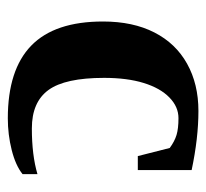

<svg xmlns="http://www.w3.org/2000/svg" viewBox="-38 -473 520 484"><g transform="rotate(90 222.0 -231.0)"><path d="M418.9 -27.8Q397 -10.3 358.2 -0.5Q319.3 9.3 278.3 9.3Q155.8 9.3 95 -49.8Q34.2 -108.9 34.2 -230.5Q34.2 -306.2 61.8 -360.1Q89.4 -414.1 140.6 -442.6Q191.9 -471.2 259.8 -471.2Q328.1 -471.2 408.7 -454.1V-318.4H373.5L353 -398.9Q336.4 -411.1 320.3 -416Q304.2 -420.9 277.8 -420.9Q249 -420.9 225.6 -397.9Q202.1 -375 189.2 -333.3Q176.3 -291.5 176.3 -233.4Q176.3 -135.3 206.8 -93.3Q237.3 -51.3 303.7 -51.3Q371.1 -51.3 418.9 -65.4Z"/></g></svg>

Font: Tinos
Style: Bold
Weight: 700
Designer: Steve Matteson
Foundry: Monotype Imaging Inc.
Version: Version 1.23